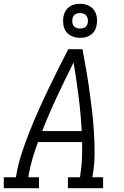

<svg xmlns="http://www.w3.org/2000/svg" viewBox="-33 -995 653 1015"><path d="M-13 0V-58H51L54 -74Q64 -131 82.5 -187Q101 -243 123 -298.5Q145 -354 169.5 -409Q194 -464 220 -518.5Q246 -573 273 -627Q300 -681 328 -735H403Q413 -681 422.5 -627Q432 -573 439.5 -518.5Q447 -464 453.5 -409.5Q460 -355 463.5 -299Q467 -243 467 -186.5Q467 -130 458 -74L455 -58H512V0H326V-58H390L392 -74Q399 -116 400.5 -159Q402 -202 401 -244H168Q152 -202 139.5 -159.5Q127 -117 119 -74L117 -58H173V0ZM399 -302Q394 -394 382.5 -484.5Q371 -575 356 -665Q311 -575 268.5 -484.5Q226 -394 190 -302ZM390 -795Q369 -795 349 -803Q329 -811 317 -827Q305 -843 302 -864Q299 -885 302 -907Q305 -922 312.5 -935.5Q320 -949 333 -958.5Q346 -968 361 -971.5Q376 -975 390 -975Q412 -975 431.5 -967Q451 -959 463 -943Q475 -927 478.5 -906Q482 -885 478 -863Q476 -848 468.5 -834.5Q461 -821 448 -811.5Q435 -802 420 -798.5Q405 -795 390 -795ZM390 -844Q397 -844 404 -845.5Q411 -847 417 -851Q423 -855 426.5 -861.5Q430 -868 431 -875Q433 -885 431 -895Q429 -905 423.5 -912Q418 -919 409 -922.5Q400 -926 390 -926Q383 -926 376.5 -924.5Q370 -923 364 -919Q358 -915 354.5 -908.5Q351 -902 350 -895Q348 -885 349.5 -875Q351 -865 356.5 -858Q362 -851 371 -847.5Q380 -844 390 -844Z"/></svg>

Font: Iosevka Curly Slab LtEx
Style: Italic
Weight: 300
Width: 7
Italic angle: -9°
Monospace: yes
Designer: Belleve Invis
Foundry: Belleve Invis
Version: Version 11.1.0; ttfautohint (v1.8.3)